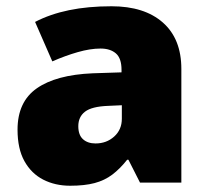

<svg xmlns="http://www.w3.org/2000/svg" viewBox="-20 -583 663 613"><path d="M336 -563Q441 -563 500 -511Q559 -459 559 -363V0H427L390 -73H386Q363 -44 338.5 -25.5Q314 -7 282 1.5Q250 10 204 10Q156 10 118 -9.5Q80 -29 58 -68.5Q36 -108 36 -169Q36 -258 97.5 -301Q159 -344 276 -349L368 -352V-360Q368 -397 350 -412.5Q332 -428 301 -428Q268 -428 228 -416.5Q188 -405 147 -387L92 -513Q140 -538 200.5 -550.5Q261 -563 336 -563ZM325 -245Q273 -243 251.5 -226.5Q230 -210 230 -180Q230 -152 245 -138.5Q260 -125 285 -125Q320 -125 344.5 -147Q369 -169 369 -204V-247Z"/></svg>

Font: Noto Sans Devanagari Black
Style: Regular
Weight: 900
Version: Version 2.003